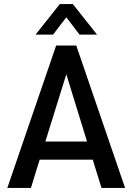

<svg xmlns="http://www.w3.org/2000/svg" viewBox="-20 -924 651 944"><path d="M436 -139H175L132 0H16L256 -700H355L595 0H479ZM408 -228 306 -559 203 -228ZM274 -904H338L457 -754H371L306 -839L241 -754H155Z"/></svg>

Font: Sarabun Medium
Style: Regular
Weight: 500
Designer: Suppakit Chalermlarp | Katatrad Co.,Ltd.
Foundry: Cadson Demak Co.,Ltd.
Version: Version 1.000; ttfautohint (v1.6)